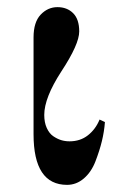

<svg xmlns="http://www.w3.org/2000/svg" viewBox="-20 -506 352 538"><path d="M74 -130C74 -35.3 105.3 12 168 12C185.3 12 201 6 215 -6C229 -18 239.8 -34 247.5 -54C255.2 -74 261.2 -92.8 265.5 -110.5C269.8 -128.2 272.7 -146 274 -164L259 -171C251.7 -153 240.8 -138.3 226.5 -127C212.2 -115.7 195 -110 175 -110C166.3 -110 158.3 -111.2 151 -113.5C143.7 -115.8 136.3 -119.5 129 -124.5C121.7 -129.5 115.7 -137.2 111 -147.5C106.3 -157.8 104 -170 104 -184C104 -216 120 -256.7 152 -306C185.3 -356.7 202 -394 202 -418C202 -440.7 196.3 -457.7 185 -469C173.7 -480.3 159 -486 141 -486C123 -486 107.3 -479 94 -465C80.7 -451 74 -429.7 74 -401Z"/></svg>

Font: Km Standard TT
Style: Bold
Weight: 700
Designer: Alexey Kryukov <alexios@thessalonica.org.ru>
Version: Version 2.0.2